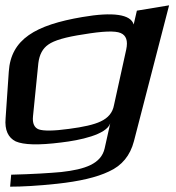

<svg xmlns="http://www.w3.org/2000/svg" viewBox="-72 -517 661 721"><path d="M-39 -248 -51 -73C-55 -28 -41 0 -13 14C17 27 72 29 158 18C227 10 328 -11 342 -54L321 40C308 98 248 119 158 129C114 133 51 137 -30 139L-34 184C10 184 69 181 143 173C226 164 291 149 337 127C386 105 417 67 431 13L563 -497L442 -477L430 -425C419 -463 353 -473 237 -453C61 -423 -31 -370 -39 -248ZM356 -122C351 -94 334 -74 306 -61C281 -49 241 -40 187 -33C129 -25 92 -25 74 -31C57 -37 49 -54 52 -81L72 -280C76 -312 88 -335 110 -350C131 -365 174 -378 242 -388C313 -400 360 -402 381 -393C402 -384 409 -364 402 -331Z"/></svg>

Font: Gamestation Warped
Style: Italic
Weight: 400
Designer: Jonas Hecksher
Foundry: Jonas Hecksher, Playtypeª, e-types AS
Version: Version 1.003